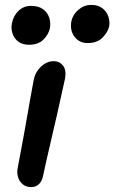

<svg xmlns="http://www.w3.org/2000/svg" viewBox="-20 -754 467 785"><path d="M107 11Q87 11 73 -0.5Q59 -12 53.5 -31Q48 -50 53 -71Q67 -145 76.5 -196.5Q86 -248 92.5 -286Q99 -324 105 -357.5Q111 -391 118 -428Q122 -449 134.5 -466.5Q147 -484 164 -494Q181 -504 199 -504Q223 -504 237.5 -486Q252 -468 246 -433Q241 -412 232.5 -372.5Q224 -333 213 -284.5Q202 -236 190.5 -187.5Q179 -139 170 -98.5Q161 -58 156 -35Q152 -14 139.5 -1.5Q127 11 107 11ZM338 -578Q304 -578 284.5 -604Q265 -630 272 -668Q278 -695 301 -714.5Q324 -734 353 -734Q381 -734 398.5 -720.5Q416 -707 423 -686.5Q430 -666 426 -645Q421 -623 399.5 -600.5Q378 -578 338 -578ZM98 -571Q73 -571 56 -583Q39 -595 31.5 -616Q24 -637 29 -660Q35 -690 56 -710Q77 -730 107 -730Q138 -730 156.5 -716Q175 -702 181.5 -681Q188 -660 184 -638Q178 -612 157 -591.5Q136 -571 98 -571Z"/></svg>

Font: Shantell Sans Light Medium
Style: Italic
Weight: 500
Italic angle: -11°
Version: Version 1.011;[c5ecc13dd]